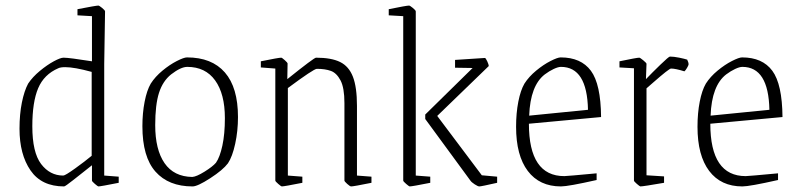

<svg xmlns="http://www.w3.org/2000/svg" viewBox="-20 -659 2862 689"><path d="M50 -197Q50 -249 58.5 -291Q67 -333 81 -359Q97 -383 123 -404.5Q149 -426 173 -439Q197 -452 208 -452Q228 -452 310 -439V-601L258 -604V-626Q325 -639 333 -639Q336 -639 346.5 -630.5Q357 -622 357 -618L354 -429V-29L406 -25V-3Q341 10 333 10Q331 10 320.5 1Q310 -8 310 -11V-66L281 -43Q272 -36 243 -13Q214 10 210 10Q129 10 89.5 -47.5Q50 -105 50 -197ZM309 -100V-401Q247 -418 214 -418Q197 -418 189 -414Q138 -392 117 -342.5Q96 -293 96 -206Q96 -112 127.5 -70.5Q159 -29 207 -29Q214 -29 249.5 -54.5Q285 -80 309 -100Z M491 -206Q491 -253 499 -294Q507 -335 521 -359Q537 -384 563 -405.5Q589 -427 614.5 -440Q640 -453 651 -453Q740 -453 787 -399Q834 -345 834 -239Q834 -189 824 -143Q814 -97 798 -73Q780 -49 734.5 -19.5Q689 10 671 10Q585 10 538 -43Q491 -96 491 -206ZM755 -75Q769 -95 778 -136.5Q787 -178 787 -235Q787 -322 752 -370.5Q717 -419 652 -419Q629 -419 594 -392Q564 -368 550.5 -325.5Q537 -283 537 -210Q537 -122 570.5 -73.5Q604 -25 670 -24Q685 -25 714 -43Q743 -61 755 -75Z M968 -11V-413L916 -417V-439Q980 -452 989 -452Q992 -452 1002 -443Q1012 -434 1012 -431L1011 -375Q1107 -452 1114 -452Q1169 -452 1200.5 -436.5Q1232 -421 1246.5 -383.5Q1261 -346 1261 -279V-29L1313 -25V-3Q1249 10 1240 10Q1236 10 1226 1Q1216 -8 1216 -11V-289Q1216 -344 1202 -370.5Q1188 -397 1167.5 -404.5Q1147 -412 1117 -412Q1106 -412 1013 -343V-29L1065 -25V-3Q1000 10 991 10Q989 10 978.5 1Q968 -8 968 -11Z M1427 -11V-601L1375 -604V-626Q1439 -639 1448 -639Q1451 -639 1461.5 -630.5Q1472 -622 1472 -618V-29L1524 -25V-3Q1459 10 1450 10Q1448 10 1437.5 1Q1427 -8 1427 -11ZM1668 -11 1506 -232V-248L1676 -415L1613 -416V-444L1720 -451Q1723 -451 1728.5 -439Q1734 -427 1734 -422L1549 -243L1709 -30L1764 -25V-3Q1707 10 1700 10Q1695 10 1683.5 2.5Q1672 -5 1668 -11Z M1832 -204Q1832 -253 1840 -294Q1848 -335 1862 -359Q1878 -384 1904 -405.5Q1930 -427 1955.5 -440Q1981 -453 1992 -453Q2065 -453 2100.5 -405Q2136 -357 2137 -239L1878 -215Q1878 -27 2005 -27Q2014 -27 2121 -37V-13Q2019 10 1993 10Q1916 10 1874 -45.5Q1832 -101 1832 -204ZM2090 -265Q2087 -419 1993 -419Q1983 -419 1967 -411.5Q1951 -404 1935 -392Q1883 -352 1879 -244Z M2255 -11V-414L2203 -417V-439Q2265 -452 2274 -452Q2277 -452 2288.5 -442.5Q2300 -433 2300 -430L2298 -375Q2320 -398 2350 -427Q2380 -456 2384 -456Q2398 -456 2417.5 -452Q2437 -448 2446 -445Q2451 -435 2451 -428Q2451 -425 2445.5 -415.5Q2440 -406 2436 -403Q2404 -413 2388 -413Q2381 -413 2323 -362L2300 -342V-30L2363 -26V-3Q2288 10 2278 10Q2276 10 2265.5 1Q2255 -8 2255 -11Z M2483 -204Q2483 -253 2491 -294Q2499 -335 2513 -359Q2529 -384 2555 -405.5Q2581 -427 2606.5 -440Q2632 -453 2643 -453Q2716 -453 2751.5 -405Q2787 -357 2788 -239L2529 -215Q2529 -27 2656 -27Q2665 -27 2772 -37V-13Q2670 10 2644 10Q2567 10 2525 -45.5Q2483 -101 2483 -204ZM2741 -265Q2738 -419 2644 -419Q2634 -419 2618 -411.5Q2602 -404 2586 -392Q2534 -352 2530 -244Z"/></svg>

Font: Grenze ExtraLight
Style: Regular
Weight: 275
Designer: Renata Polastri
Foundry: Omnibus-Type
Version: Version 1.002; ttfautohint (v1.8)